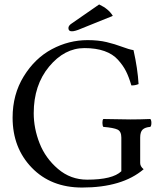

<svg xmlns="http://www.w3.org/2000/svg" viewBox="-20 -840 725 870"><path d="M429.2 -819.8Q472.2 -799.8 491.2 -768.1L347.2 -710Q319.3 -697.8 305.2 -698.2Q290 -698.2 290 -712.9Q290 -724.1 305.2 -733.9ZM377 -658.2Q425.8 -658.2 463.4 -649.2Q501 -640.1 532.5 -628.2Q564 -616.2 585 -612.8Q604 -527.8 607.9 -459Q590.8 -452.1 575.2 -453.1Q564 -491.2 551 -517.1Q538.1 -543 514.6 -569.1Q491.2 -595.2 453.1 -608.6Q415 -622.1 362.8 -622.1Q272 -622.1 202.4 -538.1Q132.8 -454.1 132.8 -327.1Q132.8 -258.3 159.4 -190.7Q186 -123 242.9 -74.5Q299.8 -25.9 375 -25.9Q490.2 -25.9 529.8 -64V-216.8Q529.8 -244.6 512.5 -252.9Q495.1 -261.2 448.2 -265.1Q444.3 -270 444.1 -283Q443.8 -295.9 448.2 -300.8Q536.1 -298.8 571.8 -298.8Q612.8 -298.8 661.1 -300.8Q666 -295.9 666 -283Q666 -270 661.1 -265.1Q637.2 -263.2 626.2 -252.7Q615.2 -242.2 615.2 -216.8V-101.1Q615.2 -85.9 630.9 -73.2Q533.7 9.8 352.1 9.8Q210.9 9.8 124 -80.1Q37.1 -169.9 37.1 -307.1Q37.1 -412.1 87.6 -494.1Q138.2 -576.2 215.1 -617.2Q292 -658.2 377 -658.2Z"/></svg>

Font: Linux Libertine O
Style: Regular
Weight: 400
Designer: Philipp H. Poll
Foundry: Philipp H. Poll
Version: Version 5.3.0